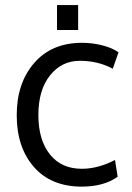

<svg xmlns="http://www.w3.org/2000/svg" viewBox="-20 -713 513 745"><path d="M44.9 0ZM296.4 11.2Q177.7 10.7 111.3 -65.4Q44.9 -141.6 44.9 -266.1Q44.9 -390.6 112.8 -468.8Q180.7 -546.9 298.3 -546.9Q339.8 -546.9 378.7 -536.6Q417.5 -526.4 439.9 -509.8L417.5 -446.3Q360.4 -477.1 289.8 -477.1Q219.2 -477.1 174.1 -420.4Q128.9 -363.8 128.9 -266.8Q128.9 -169.9 173.6 -114Q218.3 -58.1 297.4 -58.1Q360.4 -58.1 426.3 -92.3L436.5 -27.3Q383.3 11.2 296.4 11.2ZM201.2 -596.7V-693.4H283.2V-596.7Z"/></svg>

Font: Oxygen
Style: Normal
Weight: 400
Designer: Vernon Adams
Foundry: Vernon Adams
Version: Version Release 0.2.2 webfont; ttfautohint (v0.8.52-bc40) -l